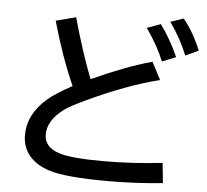

<svg xmlns="http://www.w3.org/2000/svg" viewBox="-60 -938 1119 1040"><g transform="rotate(5 500.0 -417.5)"><path d="M862.3 23.9Q717.8 39.1 563.5 39.1Q335.9 39.1 244.6 10.3Q178.2 -10.7 139.6 -52.2Q95.2 -100.6 95.2 -169.9Q95.2 -284.7 198.2 -373Q239.3 -408.2 329.1 -457Q261.7 -608.4 207 -801.8L315.9 -830.1Q365.7 -649.9 422.4 -502.9Q613.3 -589.4 749 -626L798.3 -530.8Q622.6 -487.8 397.9 -381.8Q324.2 -346.7 294.4 -325.2Q207 -261.2 207 -183.1Q207 -115.2 288.1 -88.4Q355.5 -66.4 529.3 -66.4Q689.9 -66.4 851.1 -85ZM799.3 -631.8Q767.6 -711.9 702.1 -806.2L776.4 -833Q834 -753.4 874 -662.1ZM922.4 -674.8Q887.7 -763.2 826.2 -850.1L897 -874Q953.1 -805.7 993.2 -708Z"/></g></svg>

Font: BIZ UDGothic
Style: Bold
Weight: 700
Monospace: yes
Designer: TypeBank Co., Ltd.
Foundry: Morisawa Inc.
Version: Version 1.05